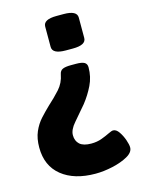

<svg xmlns="http://www.w3.org/2000/svg" viewBox="-110 -590 622 839"><g transform="rotate(-15 201.5 -170.0)"><path d="M258 -301Q284 -301 295.5 -294.5Q307 -288 307 -272Q307 -229 289 -192Q271 -155 245 -122Q215 -86 189.5 -57Q164 -28 164 -3Q164 23 180.5 38Q197 53 233 53Q259 53 280.5 45Q302 37 317 29.5Q332 22 339 22Q353 22 365 39.5Q377 57 384.5 78.5Q392 100 392 113Q392 135 363.5 151Q335 167 294.5 176Q254 185 217 185Q121 185 64.5 139.5Q8 94 8 11Q8 -30 21 -60Q34 -90 54.5 -112.5Q75 -135 97 -156Q126 -182 150.5 -209Q175 -236 182 -274Q185 -290 197.5 -295.5Q210 -301 235 -301ZM262 -525Q322 -525 322 -493V-401Q322 -369 262 -369H230Q170 -369 170 -401V-493Q170 -525 230 -525Z"/></g></svg>

Font: Asap Semi Condensed
Style: Bold
Weight: 700
Width: 4
Designer: Pablo Cosgaya
Foundry: Omnibus-Type
Version: Version 3.001; ttfautohint (v1.8.4.7-5d5b)